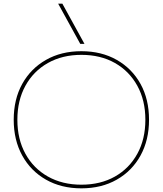

<svg xmlns="http://www.w3.org/2000/svg" viewBox="-20 -1020 890 1050"><path d="M425 10Q315 10 231.5 -37.5Q148 -85 101.5 -169.5Q55 -254 55 -365Q55 -477 101.5 -561Q148 -645 231.5 -692.5Q315 -740 425 -740Q535 -740 618.5 -692.5Q702 -645 748.5 -561Q795 -477 795 -365Q795 -254 748.5 -169.5Q702 -85 618.5 -37.5Q535 10 425 10ZM425 -10Q530 -10 608.5 -54.5Q687 -99 731 -179Q775 -259 775 -365Q775 -471 731 -551Q687 -631 608.5 -675.5Q530 -720 425 -720Q321 -720 242 -675.5Q163 -631 119 -551Q75 -471 75 -365Q75 -259 119 -179Q163 -99 242 -54.5Q321 -10 425 -10ZM419 -780 298 -1000H321L442 -780Z"/></svg>

Font: M PLUS 1 Thin
Style: Regular
Weight: 100
Designer: Coji Morishita
Foundry: UNDERFOREST DESIGN
Version: Version 1.001